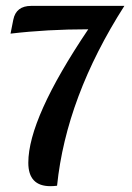

<svg xmlns="http://www.w3.org/2000/svg" viewBox="-20 -433 447 649"><path d="M150.4 196.3Q75.7 196.3 75.7 117.2Q75.7 -33.2 278.3 -334Q139.6 -334 15.6 -319.3L24.9 -366.2Q34.2 -413.1 85.4 -413.1H400.4Q203.6 -105 172.9 194.8Q161.1 196.3 150.4 196.3Z"/></svg>

Font: Bainsley
Style: Regular
Weight: 400
Designer: Paul James MIller
Foundry: High-Logic / Made with FontCreator
Version: Version 1.411;March 28, 2021;FontCreator 13.0.0.2683 64-bit